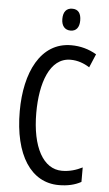

<svg xmlns="http://www.w3.org/2000/svg" viewBox="-61 -1021 568 1005"><g transform="rotate(5 223.0 -519.0)"><path d="M278 -982C247 -982 230 -962 230 -924C230 -888 248 -867 278 -867C308 -867 324 -888 324 -924C324 -961 309 -982 278 -982ZM292 -715C329 -715 362 -703 392 -684L422 -755C381 -779 337 -791 289 -791C128 -791 50 -627 50 -424C50 -193 141 -56 287 -56C333 -56 372 -65 404 -83V-159C372 -143 337 -132 297 -132C199 -132 137 -242 137 -423C137 -578 182 -715 292 -715Z"/></g></svg>

Font: Noto Sans Malayalam UI ExtraCondensed
Style: Regular
Weight: 400
Width: 2
Designer: Jelle Bosma - Monotype Design Team
Foundry: Monotype Imaging Inc.
Version: Version 2.104